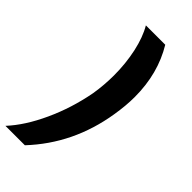

<svg xmlns="http://www.w3.org/2000/svg" viewBox="-324 -798 1013 1013"><g transform="rotate(45 182.5 -291.5)"><path d="M100.9 157.7H-44Q-8.9 119.7 22.2 71.2Q53.3 22.7 81 -37.6Q136 -157 161.2 -291.5Q172.9 -364.3 172.9 -435Q172.9 -524.1 155.2 -605.5Q137.4 -686.4 105.1 -741.1H249.6Q331 -606.5 331 -432.9Q331 -398.8 327.8 -363.8Q324.6 -328.8 318.5 -291.5Q276.3 -29.1 100.9 157.7Z"/></g></svg>

Font: Linik Sans
Style: Bold Italic
Weight: 700
Italic angle: 9°
Designer: Fonts by Rasmus Andersson / Changes by Cristiano Sobral with parts from Marc Monis
Foundry: rsms
Version: Version 3.020; ttfautohint (v1.6)